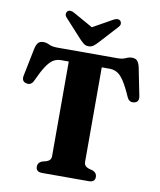

<svg xmlns="http://www.w3.org/2000/svg" viewBox="-97 -990 886 1066"><g transform="rotate(10 345.5 -457.0)"><path d="M176 -700H515Q544 -700 561.2 -708.5Q578.5 -717 595 -717Q614.5 -717 624.2 -706.8Q634 -696.5 640 -672.5L671 -517Q679.5 -480.5 649 -474.5Q622 -469 609 -497Q584 -554 564.2 -583.8Q544.5 -613.5 525.2 -624.2Q506 -635 482 -635H438.5V-101.5Q438.5 -78 464 -69L489.5 -62Q512 -52.5 512 -29.5Q512 0 477 0H214Q179 0 179 -30Q179 -52.5 202 -62L227.5 -69Q252.5 -77.5 252.5 -101.5V-635H209Q185.5 -635 166.5 -623.8Q147.5 -612.5 127.5 -582.8Q107.5 -553 82 -497Q69.5 -469 42.5 -474.5Q12 -480.5 20 -517L51.5 -672.5Q57 -696.5 67 -706.8Q77 -717 96 -717Q112.5 -717 129.8 -708.5Q147 -700 176 -700ZM397 -768.5Q384 -754.5 373 -746Q362 -737.5 345.5 -737.5Q329 -737.5 318.2 -746Q307.5 -754.5 294 -768.5L199.5 -872Q189.5 -883 190.2 -892.8Q191 -902.5 196.5 -908Q211.5 -921 237 -905.5L345.5 -844.5L454 -905.5Q479.5 -920.5 494.5 -908Q500 -902.5 500.8 -892.8Q501.5 -883 491.5 -872Z"/></g></svg>

Font: Fraunces 72pt Soft
Style: Bold
Weight: 700
Version: Version 1.000;[b76b70a41]